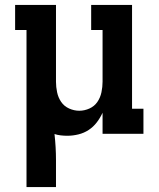

<svg xmlns="http://www.w3.org/2000/svg" viewBox="-20 -540 640 775"><path d="M87 215V-419H41V-520H206V-210Q206 -189 210.5 -167.5Q215 -146 227 -128.5Q239 -111 259 -102Q279 -93 300 -93Q321 -93 341 -102Q361 -111 373 -128.5Q385 -146 389.5 -167.5Q394 -189 394 -210V-419H348V-520H513V-101H559V0H394V-85Q385 -65 371 -46.5Q357 -28 338 -15.5Q319 -3 296.5 2.5Q274 8 252 8Q239 8 225.5 6.5Q212 5 200 1Q203 28 204.5 54.5Q206 81 206 107V215Z"/></svg>

Font: Iosevka Plex Etoile
Style: Bold
Weight: 700
Designer: Belleve Invis
Foundry: Belleve Invis
Version: Version 25.1.1; ttfautohint (v1.8.4)